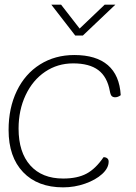

<svg xmlns="http://www.w3.org/2000/svg" viewBox="-20 -797 587 827"><path d="M17 -237Q17 -332 52.5 -405.5Q88 -479 152.5 -519.5Q217 -560 300 -560Q394 -560 444.5 -516.5Q495 -473 500 -387Q488 -378 476 -378Q467 -378 461.5 -383Q456 -388 453 -405Q442 -466 403.5 -495Q365 -524 295 -524Q228 -524 174.5 -488Q121 -452 90.5 -387.5Q60 -323 60 -243Q60 -141 110.5 -84.5Q161 -28 252 -28Q313 -28 352.5 -49Q392 -70 426 -120Q436 -120 442 -115Q448 -110 448 -101Q448 -73 420 -47.5Q392 -22 346.5 -6Q301 10 252 10Q142 10 79.5 -55.5Q17 -121 17 -237ZM201 -777H243L323 -674L431 -777H477L337 -644H304Z"/></svg>

Font: Krub ExtraLight
Style: Italic
Weight: 275
Italic angle: -8°
Designer: Ekaluck Peanpanawate
Foundry: Cadson Demak Co.,Ltd.
Version: Version 1.000; ttfautohint (v1.6)